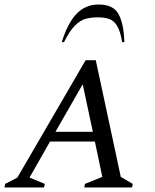

<svg xmlns="http://www.w3.org/2000/svg" viewBox="-35 -832 689 852"><path d="M-15 0 -12 -16 42 -44 345 -565H390L501 -47L554 -16L551 0H339L342 -16L419 -47L386 -204H187L96 -44L164 -16L160 0ZM211 -247H377L332 -458ZM239 -645Q265 -729 304.5 -770.5Q344 -812 403 -812Q467 -812 490.5 -770.5Q514 -729 517 -645H507Q499 -694 484.5 -717.5Q470 -741 449 -748Q428 -755 399 -755Q370 -755 345.5 -748.5Q321 -742 297.5 -718.5Q274 -695 249 -645Z"/></svg>

Font: Spectral SC
Style: Italic
Weight: 400
Italic angle: -10°
Designer: Jean-Baptiste Levee
Foundry: Production Type
Version: Version 2.001